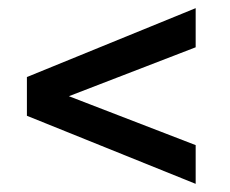

<svg xmlns="http://www.w3.org/2000/svg" viewBox="-20 -536 563 471"><path d="M460 -420 149 -300 460 -180V-85L46 -252V-347L460 -516Z"/></svg>

Font: Exo 2.0 Semi Bold
Style: Regular
Weight: 600
Designer: Natanael Gama
Version: Version 1.001;PS 001.001;hotconv 1.0.70;makeotf.lib2.5.58329